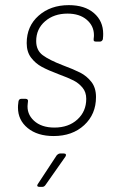

<svg xmlns="http://www.w3.org/2000/svg" viewBox="-20 -526 444 748"><path d="M50 -107Q50 -117 51 -122L52 -131Q54 -141 63 -141H80Q85 -141 87.5 -138Q90 -135 89 -131L88 -122Q83 -83 112 -56Q141 -29 192 -29Q247 -29 281.5 -60.5Q316 -92 316 -141Q316 -167 301.5 -184.5Q287 -202 266.5 -212.5Q246 -223 208 -237Q168 -252 143 -265.5Q118 -279 101 -301.5Q84 -324 84 -358Q84 -424 130.5 -465Q177 -506 248 -506Q310 -506 346 -475Q382 -444 382 -394Q382 -383 381 -377V-374Q380 -370 377 -367Q374 -364 370 -364H353Q343 -364 345 -374V-377Q346 -381 346 -389Q346 -425 318 -449Q290 -473 243 -473Q190 -473 155.5 -443Q121 -413 121 -366Q121 -330 146.5 -311Q172 -292 224 -272Q267 -256 292.5 -243Q318 -230 336 -207Q354 -184 354 -148Q354 -81 308 -38.5Q262 4 189 4Q126 4 88 -27Q50 -58 50 -107ZM128 190 201 79Q208 72 214 72H229Q235 72 236.5 75.5Q238 79 235 84L157 195Q152 202 145 202H133Q127 202 125.5 198.5Q124 195 128 190Z"/></svg>

Font: Barlow Semi Condensed ExLight
Style: Italic
Weight: 275
Width: 4
Italic angle: -7°
Designer: Jeremy Tribby
Foundry: Tribby Type
Version: Version 1.408